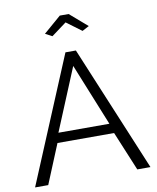

<svg xmlns="http://www.w3.org/2000/svg" viewBox="-98 -992 871 1067"><g transform="rotate(-10 338.0 -458.5)"><path d="M308.9 -710H367.9L663.5 0H589.2L497.3 -221.5H177.8L86.6 0H12.4ZM480.5 -276.8 338.4 -628.1 192.9 -276.8ZM214.8 -831.3 313.5 -916.6H363.3L462 -831.3L423.4 -810.8L338.4 -873.8L253.4 -810.8Z"/></g></svg>

Font: Raleway Thin
Style: Regular
Weight: 100
Designer: Matt McInerney, Pablo Impallari, Rodrigo Fuenzalida
Foundry: Matt McInerney, Pablo Impallari, Rodrigo Fuenzalida
Version: Version 4.026